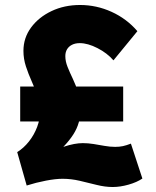

<svg xmlns="http://www.w3.org/2000/svg" viewBox="-20 -735 626 770"><path d="M61 -388H474V-248H61ZM49 -125Q75 -141 96 -167.5Q117 -194 129 -226Q141 -258 141 -289Q141 -319 131 -348.5Q121 -378 107.5 -408Q94 -438 84 -468.5Q74 -499 74 -531Q74 -583 104.5 -624.5Q135 -666 186.5 -690.5Q238 -715 301 -715Q367 -715 427.5 -687.5Q488 -660 531 -610L435 -493Q410 -522 371 -542Q332 -562 300 -562Q282 -562 269 -555.5Q256 -549 249 -537.5Q242 -526 242 -510Q242 -489 251 -466.5Q260 -444 272.5 -418Q285 -392 294 -362Q303 -332 303 -297Q303 -270 296 -244.5Q289 -219 273.5 -195Q258 -171 234 -146Q258 -154 277 -157.5Q296 -161 312 -161Q333 -161 355 -157.5Q377 -154 399 -150Q421 -146 442 -146Q459 -146 473 -149Q487 -152 505 -159L551 -19Q529 -4 495.5 5.5Q462 15 432 15Q401 15 367.5 6.5Q334 -2 299.5 -10Q265 -18 231 -18Q203 -18 164 -10.5Q125 -3 87 9Z"/></svg>

Font: Raleway Thin Black
Style: Regular
Weight: 900
Version: Version 4.026